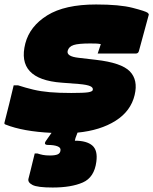

<svg xmlns="http://www.w3.org/2000/svg" viewBox="-50 -582 685 857"><path d="M379 -562Q484 -562 542 -547Q600 -532 609 -525Q615 -520 614 -516L570 -354Q567 -343 556 -343H386L400 -385Q391 -387 381 -387.5Q371 -388 353 -388Q300 -388 278.5 -381Q257 -374 252 -355Q246 -330 301 -324L378 -315Q492 -302 529.5 -263.5Q567 -225 551 -158Q534 -86 466 -43Q398 0 296 10Q290 25 287 34L284 46Q337 46 362 67.5Q387 89 380 140Q371 210 319.5 232.5Q268 255 185 255Q117 255 95 243.5Q73 232 77 216Q83 193 87 176.5Q91 160 95 143.5Q99 127 105 103H117Q129 107 141.5 109.5Q154 112 173 112Q196 112 207.5 107Q219 102 220 89Q222 77 206.5 71Q191 65 165 65Q141 65 157 44Q163 35 180 11Q53 5 -25 -26Q-32 -28 -30 -35Q-19 -76 -9 -118Q1 -160 11 -201H31Q65 -190 98.5 -182Q132 -174 172.5 -170.5Q213 -167 268 -167Q324 -167 343 -170Q362 -173 364 -180Q367 -191 352.5 -197.5Q338 -204 303 -207L225 -213Q22 -228 63 -388Q83 -465 161 -513.5Q239 -562 379 -562Z"/></svg>

Font: Recursive Mn Lnr St XBk
Style: Italic
Weight: 1000
Italic angle: -15°
Monospace: yes
Version: Version 1.079;hotconv 1.0.112;makeotfexe 2.5.65598; ttfautoh